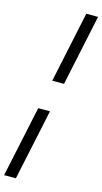

<svg xmlns="http://www.w3.org/2000/svg" viewBox="-227 -871 619 1166"><g transform="rotate(15 83.0 -288.0)"><path d="M66 -379.5H140L234.5 -826H160.5ZM-68 250H6L101 -196.5H27Z"/></g></svg>

Font: League Gothic Condensed Italic
Style: Regular
Weight: 400
Width: 3
Designer: The League of Moveable Type
Version: Version 1.600; ttfautohint (v1.8.3)